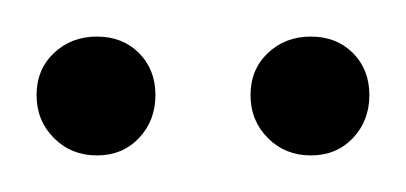

<svg xmlns="http://www.w3.org/2000/svg" viewBox="-20 -682 222 105"><path d="M150 -597Q136 -597 126.5 -606.5Q117 -616 117 -630Q117 -644 126.5 -653Q136 -662 150 -662Q164 -662 173 -653Q182 -644 182 -630Q182 -616 173 -606.5Q164 -597 150 -597ZM33 -597Q19 -597 9.5 -606.5Q0 -616 0 -630Q0 -644 9.5 -653Q19 -662 33 -662Q47 -662 56 -653Q65 -644 65 -630Q65 -616 56 -606.5Q47 -597 33 -597Z"/></svg>

Font: Dosis Light
Style: Regular
Weight: 300
Designer: EdgarTolentino, PabloImpallari, IginoMarini
Foundry: EdgarTolentino, PabloImpallari, IginoMarini
Version: Version 3.001; ttfautohint (v1.8.2)